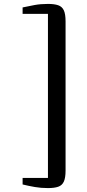

<svg xmlns="http://www.w3.org/2000/svg" viewBox="-20 -824 447 981"><path d="M225 137Q189.5 137 157.8 131.5Q126 126 95.5 118.5V85H225V-753H95.5V-786Q124.5 -792.5 156 -798.2Q187.5 -804 225 -804Q257.5 -804 277.2 -797.2Q297 -790.5 306 -771.5Q315 -752.5 315 -714.5V47.5Q315 85 306 104.2Q297 123.5 277.2 130.2Q257.5 137 225 137Z"/></svg>

Font: Merriweather 72pt Medium
Style: Regular
Weight: 500
Version: Version 2.100